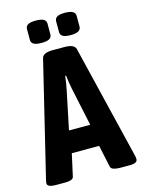

<svg xmlns="http://www.w3.org/2000/svg" viewBox="-130 -954 765 1031"><g transform="rotate(-15 252.5 -438.5)"><path d="M50 2Q2 2 2 -20Q2 -24 3 -28.5Q4 -33 5 -38L159 -674Q166 -702 220 -702H285Q340 -702 347 -674L501 -38Q502 -33 502.5 -28.5Q503 -24 503 -20Q503 -10 493 -4Q483 2 460 2H407Q386 2 371.5 -2.5Q357 -7 354 -19L328 -141H176L149 -19Q147 -7 134 -2.5Q121 2 102 2ZM193 -263H311L266 -475Q262 -494 259 -513Q256 -532 254 -551H249Q247 -532 244 -513Q241 -494 237 -475ZM336 -755Q305 -755 291.5 -763Q278 -771 278 -787V-847Q278 -863 291.5 -871Q305 -879 334 -879Q392 -879 392 -847V-787Q392 -755 336 -755ZM174 -755Q143 -755 129.5 -763Q116 -771 116 -787V-847Q116 -863 129.5 -871Q143 -879 172 -879Q203 -879 216.5 -871Q230 -863 230 -847V-787Q230 -771 216.5 -763Q203 -755 174 -755Z"/></g></svg>

Font: Asap Condensed VF Beta
Style: Regular
Weight: 400
Designer: Pablo Cosgaya
Foundry: Omnibus-Type
Version: Version 1.008